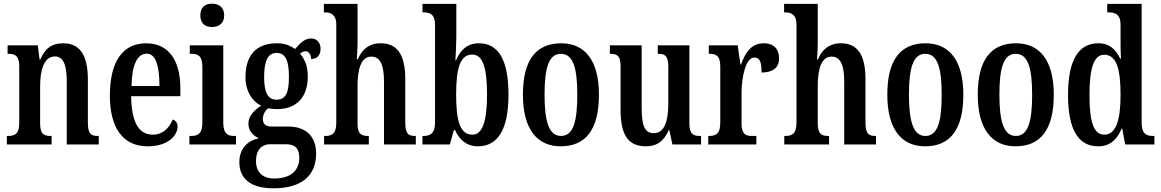

<svg xmlns="http://www.w3.org/2000/svg" viewBox="-20 -781 6274 1038"><path d="M17 0H259V-46H255C219 -46 197 -54 197 -113V-316C197 -398 216 -476 277 -476C325 -476 341 -424 341 -339V0H514V-46H510C474 -46 455 -55 455 -118V-352C455 -488 408 -547 322 -547C259 -547 223 -519 198 -459H194L184 -536H21V-490H25C60 -490 84 -481 84 -423V-117C84 -55 59 -46 23 -46H17Z M779 10C892 10 940 -51 940 -97C940 -118 928 -130 914 -135C895 -90 861 -53 806 -53C731 -53 691 -118 689 -261H955V-305C955 -463 885 -547 770 -547C646 -547 574 -452 574 -264C574 -90 644 10 779 10ZM842 -316H691C693 -429 722 -491 773 -491C823 -491 842 -422 842 -316Z M1126 -635C1162 -635 1192 -653 1192 -698C1192 -743 1162 -761 1126 -761C1090 -761 1063 -743 1063 -698C1063 -653 1090 -635 1126 -635ZM1004 0H1256V-46H1246C1210 -46 1187 -59 1187 -119V-536H1006V-490H1017C1052 -490 1074 -477 1074 -421V-117C1074 -59 1050 -46 1014 -46H1004Z M1458 237C1615 237 1689 165 1689 49C1689 -35 1643 -97 1537 -97H1448C1420 -97 1401 -108 1401 -137C1401 -164 1416 -185 1429 -196C1440 -193 1465 -191 1477 -191C1591 -191 1644 -264 1644 -367C1644 -428 1625 -464 1602 -491C1611 -498 1620 -504 1633 -504C1647 -504 1662 -488 1662 -462C1699 -462 1713 -488 1713 -518C1713 -548 1695 -573 1662 -573C1621 -573 1595 -537 1575 -516C1549 -535 1519 -547 1477 -547C1362 -547 1307 -479 1307 -362C1307 -290 1342 -233 1392 -210C1353 -184 1323 -154 1323 -113C1323 -68 1353 -46 1380 -33C1321 -23 1274 21 1274 96C1274 185 1335 237 1458 237ZM1475 -242C1426 -242 1408 -285 1408 -364C1408 -447 1426 -495 1475 -495C1526 -495 1542 -449 1542 -365C1542 -284 1527 -242 1475 -242ZM1461 184C1398 184 1364 147 1364 91C1364 20 1404 -1 1438 -1H1529C1574 -1 1598 21 1598 72C1598 136 1558 184 1461 184Z M1732 0H1974V-46H1971C1936 -46 1913 -54 1913 -113V-316C1913 -408 1932 -475 1988 -475C2038 -475 2056 -425 2056 -339V0H2228V-46H2226C2190 -46 2171 -55 2171 -118V-352C2171 -488 2126 -547 2038 -547C1968 -547 1933 -505 1914 -460H1909C1910 -476 1913 -517 1913 -555V-760H1731V-714H1740C1764 -714 1798 -705 1798 -649V-117C1798 -55 1771 -46 1738 -46H1732Z M2564 10C2668 10 2729 -76 2729 -269C2729 -462 2672 -547 2569 -547C2505 -547 2468 -509 2445 -454H2442C2444 -485 2447 -545 2447 -581V-760H2264V-714H2269C2304 -714 2332 -705 2332 -646V-118C2332 -55 2301 -46 2269 -46H2264V0H2412L2434 -78H2440C2463 -26 2502 10 2564 10ZM2534 -53C2466 -53 2446 -130 2446 -270C2446 -411 2467 -486 2533 -486C2590 -486 2613 -416 2613 -271C2613 -130 2590 -53 2534 -53Z M3011 10C3147 10 3218 -81 3218 -269C3218 -457 3140 -547 3014 -547C2878 -547 2807 -457 2807 -269C2807 -81 2885 10 3011 10ZM3013 -46C2948 -46 2924 -123 2924 -269C2924 -415 2947 -490 3012 -490C3078 -490 3101 -415 3101 -269C3101 -123 3079 -46 3013 -46Z M3472 10C3527 10 3567 -13 3595 -77H3599L3615 0H3770V-46H3764C3732 -46 3707 -53 3707 -112V-536H3536V-490H3539C3572 -490 3593 -482 3593 -421V-220C3593 -125 3571 -61 3515 -61C3463 -61 3449 -106 3449 -200V-536H3277V-490H3280C3318 -490 3335 -479 3335 -421V-187C3335 -50 3377 10 3472 10Z M3809 0H4069V-46H4046C4013 -46 3989 -54 3989 -113V-276C3989 -366 4012 -470 4058 -470C4089 -470 4097 -444 4097 -389C4159 -389 4192 -416 4192 -465C4192 -513 4166 -547 4109 -547C4044 -547 4010 -500 3986 -432H3983L3968 -536H3812V-490H3815C3850 -490 3874 -481 3874 -422V-118C3874 -55 3848 -46 3812 -46H3809Z M4220 0H4462V-46H4459C4424 -46 4401 -54 4401 -113V-316C4401 -408 4420 -475 4476 -475C4526 -475 4544 -425 4544 -339V0H4716V-46H4714C4678 -46 4659 -55 4659 -118V-352C4659 -488 4614 -547 4526 -547C4456 -547 4421 -505 4402 -460H4397C4398 -476 4401 -517 4401 -555V-760H4219V-714H4228C4252 -714 4286 -705 4286 -649V-117C4286 -55 4259 -46 4226 -46H4220Z M4981 10C5117 10 5188 -81 5188 -269C5188 -457 5110 -547 4984 -547C4848 -547 4777 -457 4777 -269C4777 -81 4855 10 4981 10ZM4983 -46C4918 -46 4894 -123 4894 -269C4894 -415 4917 -490 4982 -490C5048 -490 5071 -415 5071 -269C5071 -123 5049 -46 4983 -46Z M5470 10C5606 10 5677 -81 5677 -269C5677 -457 5599 -547 5473 -547C5337 -547 5266 -457 5266 -269C5266 -81 5344 10 5470 10ZM5472 -46C5407 -46 5383 -123 5383 -269C5383 -415 5406 -490 5471 -490C5537 -490 5560 -415 5560 -269C5560 -123 5538 -46 5472 -46Z M5917 10C5981 10 6019 -26 6044 -86H6047L6063 0H6221V-46H6213C6174 -46 6152 -60 6152 -120V-760H5966V-714H5973C6008 -714 6038 -705 6038 -647V-572C6038 -534 6038 -495 6040 -464H6036C6013 -513 5979 -547 5918 -547C5813 -547 5754 -460 5754 -267C5754 -75 5813 10 5917 10ZM5950 -53C5892 -53 5870 -123 5870 -267C5870 -407 5892 -485 5949 -485C6017 -485 6038 -407 6038 -268C6038 -133 6014 -53 5950 -53Z"/></svg>

Font: Noto Serif Hebrew ExtraCondensed SemiBold
Style: Regular
Weight: 600
Width: 2
Designer: Monotype Design Team
Foundry: Monotype Imaging Inc.
Version: Version 2.004